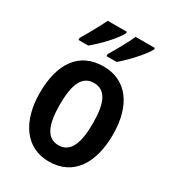

<svg xmlns="http://www.w3.org/2000/svg" viewBox="-187 -870 888 984"><g transform="rotate(30 257.0 -378.0)"><path d="M437 -757V-766H323C309 -733 273 -668 243 -618V-606H303C346 -642 417 -717 437 -757ZM271 -757V-766H158C142 -732 108 -670 77 -618V-606H135C185 -647 250 -715 271 -757ZM473 -273C473 -454 388 -553 258 -553C113 -553 41 -445 41 -273C41 -106 118 10 256 10C403 10 473 -108 473 -273ZM160 -272C160 -394 189 -455 257 -455C326 -455 355 -394 355 -273C355 -150 326 -87 257 -87C189 -87 160 -151 160 -272Z"/></g></svg>

Font: Noto Sans Arabic UI Cn SmBd
Style: Regular
Weight: 600
Width: 3
Designer: Monotype Design Team, Nadine Chahine and Nizar Qandah
Foundry: Monotype Imaging Inc.
Version: Version 2.010